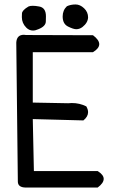

<svg xmlns="http://www.w3.org/2000/svg" viewBox="-20 -842 540 861"><path d="M128 -705Q111 -705 98 -718Q78 -738 78 -765Q78 -767 78.5 -781.5Q79 -796 108 -813Q115 -816 127 -816Q139 -816 155 -813Q186 -808 186 -769Q186 -767 185.5 -745.5Q185 -724 152 -711Q139 -705 128 -705ZM322 -711Q309 -711 285 -723Q261 -735 261 -768Q261 -796 280 -814Q297 -822 319 -822Q339 -822 357 -805Q375 -788 375 -764Q374 -740 350 -721Q337 -711 322 -711ZM418 -1H94Q60 -2 60 -28L53 -651Q55 -686 87 -686L97 -685L397 -684Q425 -663 425 -644Q425 -625 397 -608H127V-382L286 -379L302 -380Q337 -380 367 -365Q375 -351 375 -339Q375 -319 354 -302L127 -308L132 -75H418Q445 -58 445 -40Q445 -21 418 -1Z"/></svg>

Font: Xiaolai SC
Style: Regular
Weight: 400
Designer: Nozomi Seto 瀬戸のぞみ
Version: Version 3.11;December 4, 2020;FontCreator 13.0.0.2613 64-bit